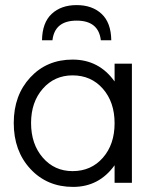

<svg xmlns="http://www.w3.org/2000/svg" viewBox="-20 -718 601 754"><path d="M186 -560H145Q146 -629 183 -663.5Q220 -698 281 -698Q342 -698 379 -663.5Q416 -629 417 -560H376Q367 -637 281 -637Q195 -637 186 -560ZM430 -468H498V0H430V-69Q369 16 267 16Q165 16 99.5 -54.5Q34 -125 34 -235Q34 -344 99 -414Q164 -484 265 -484Q369 -484 430 -398ZM265 -46Q338 -46 384 -98.5Q430 -151 430 -234Q430 -317 384 -369.5Q338 -422 265 -422Q194 -422 148 -369.5Q102 -317 102 -235Q102 -152 148 -99Q194 -46 265 -46Z"/></svg>

Font: Didact Gothic
Style: Regular
Weight: 400
Designer: Daniel Johnson
Foundry: Daniel Johnson
Version: Version 2.101;PS 002.101;hotconv 1.0.88;makeotf.lib2.5.64775